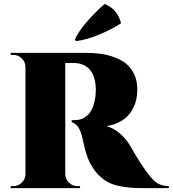

<svg xmlns="http://www.w3.org/2000/svg" viewBox="-20 -974 894 994"><path d="M374 -761.2 367.2 -768.1Q386.2 -812 432.4 -864.3Q478.5 -916.5 522 -953.6Q556.6 -939 576.7 -914.8Q596.7 -890.6 606.9 -854Q556.6 -820.8 491.7 -794.2Q426.8 -767.6 374 -761.2ZM35.2 -700.2H425.8Q465.3 -700.2 500.2 -695.6Q535.2 -690.9 571 -678Q606.9 -665 632.6 -644.5Q658.2 -624 674.6 -589.8Q690.9 -555.7 690.9 -511.2Q690.9 -486.8 686.5 -463.9Q682.1 -440.9 670.7 -417Q659.2 -393.1 641.6 -374.3Q624 -355.5 595.7 -341.1Q567.4 -326.7 531.2 -321.3Q570.3 -309.6 601.6 -282.2Q632.8 -254.9 652.8 -221.2Q653.3 -220.2 662.8 -203.9Q672.4 -187.5 683.1 -169.2Q693.8 -150.9 709.5 -127Q725.1 -103 737.8 -85.9Q771 -40.5 794.2 -25.9Q817.4 -11.2 854 -10.3V0H729Q688 0 659.7 -2Q631.3 -3.9 598.9 -10.5Q566.4 -17.1 542.7 -29.1Q519 -41 496.1 -62.5Q473.1 -84 455.1 -114.3Q439 -141.6 429.4 -170.2Q419.9 -198.7 413.1 -231Q406.2 -263.2 402.8 -274.9Q393.1 -307.6 380.6 -321.5Q368.2 -335.4 351.1 -342.3V-352.1H367.2Q410.2 -352.1 438 -382.3Q465.8 -412.6 474.1 -475.1Q476.6 -504.4 476.1 -516.1Q472.7 -585.9 441.9 -616.9Q411.1 -647.9 361.8 -647.9H317.9V-72.8Q318.4 -46.9 336.9 -28.6Q355.5 -10.3 381.8 -10.3H394.5V0H35.2V-10.3H47.9Q73.7 -10.3 92.5 -28.3Q111.3 -46.4 111.8 -72.3V-627.4Q111.3 -653.3 92.5 -671.6Q73.7 -689.9 47.9 -689.9H35.2Z"/></svg>

Font: Cinzel Black
Style: Regular
Weight: 900
Designer: Natanael Gama
Version: Version 1.001;PS 001.001;hotconv 1.0.56;makeotf.lib2.0.21325